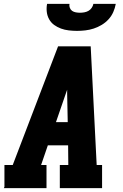

<svg xmlns="http://www.w3.org/2000/svg" viewBox="-20 -975 640 995"><path d="M0 0 3 -7V-120H46L281 -735H450L481 -120H509V0H290V-120H334L333 -222H228L193 -120H221V0ZM331 -342 328 -490Q328 -495 328 -500Q328 -505 328 -510Q326 -505 324.5 -500Q323 -495 321 -490L270 -342ZM379 -815Q358 -815 336.5 -817.5Q315 -820 296 -827Q277 -834 261 -845.5Q245 -857 235 -874.5Q225 -892 222.5 -913Q220 -934 224 -955H340Q338 -944 342 -934Q346 -924 354 -918.5Q362 -913 373 -911Q384 -909 394 -909Q405 -909 416.5 -911Q428 -913 438 -918.5Q448 -924 455 -934Q462 -944 464 -955H580Q576 -933 567 -912.5Q558 -892 542.5 -875Q527 -858 507 -846Q487 -834 465.5 -827Q444 -820 422 -817.5Q400 -815 379 -815Z"/></svg>

Font: Iosevka Slab Heavy Extended
Style: Italic
Weight: 900
Width: 7
Italic angle: -9°
Monospace: yes
Designer: Belleve Invis
Foundry: Belleve Invis
Version: Version 11.1.0; ttfautohint (v1.8.3)